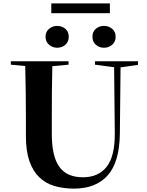

<svg xmlns="http://www.w3.org/2000/svg" viewBox="-20 -1102 869 1134"><path d="M795 -740V-719L692 -704L688 -314Q686 -144 616 -66Q546 12 417 12Q354 12 301.5 -3.5Q249 -19 211.5 -55.5Q174 -92 153.5 -151Q133 -210 133 -297V-406Q133 -480 132 -555.5Q131 -631 129 -712L44 -720V-740H385V-720L289 -711Q287 -632 286.5 -556.5Q286 -481 286 -406V-312Q286 -243 297.5 -194Q309 -145 332.5 -114Q356 -83 390.5 -69Q425 -55 470 -55Q561 -55 610 -117Q659 -179 658 -316L654 -705L541 -720V-740ZM386 -885Q386 -855 366 -837.5Q346 -820 317 -820Q291 -820 270 -837.5Q249 -855 249 -885Q249 -915 270 -932Q291 -949 317 -949Q346 -949 366 -932Q386 -915 386 -885ZM629 -1082V-1024H283V-1082ZM594 -820Q566 -820 546 -837.5Q526 -855 526 -885Q526 -915 546 -932Q566 -949 594 -949Q622 -949 642.5 -932Q663 -915 663 -885Q663 -855 642.5 -837.5Q622 -820 594 -820Z"/></svg>

Font: XinYuGongZhangJiaSongA
Style: Regular
Weight: 900
Designer: XinYuGong
Foundry: Adobe Systems Incorporated
Version: Version 1.00